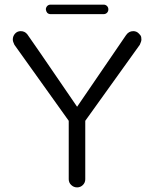

<svg xmlns="http://www.w3.org/2000/svg" viewBox="-20 -812 664 828"><path d="M198.2 -751H426.8Q435.5 -751 441.4 -756.8Q447.3 -762.7 447.3 -771.5Q447.3 -780.3 441.4 -786.1Q435.5 -792 426.8 -792H198.2Q189.5 -792 183.6 -786.1Q177.7 -779.3 177.7 -771.5Q178.7 -762.7 183.6 -756.8Q189.5 -751 198.2 -751ZM347.7 -39.1V-291L583 -619.1Q589.8 -633.8 589.8 -641.1Q589.8 -648.4 588.9 -652.3Q586.9 -660.2 579.1 -667Q569.3 -677.7 554.7 -677.7Q535.2 -677.7 523.4 -660.2L312.5 -351.6Q99.6 -663.1 97.7 -664.1Q86.9 -677.7 69.3 -677.7Q54.7 -677.7 44.9 -667Q35.2 -656.2 35.2 -641.6Q35.2 -632.8 42 -619.1L276.4 -291V-39.1Q276.4 -24.4 287.1 -14.2Q297.9 -3.9 312.5 -3.9Q327.1 -3.9 337.4 -14.2Q347.7 -24.4 347.7 -39.1Z"/></svg>

Font: FakePearl
Style: ExtraLight
Weight: 300
Version: Version 1.2